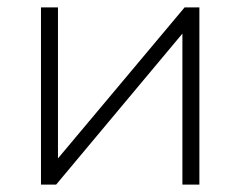

<svg xmlns="http://www.w3.org/2000/svg" viewBox="-20 -500 651 520"><path d="M91 -480H137V-71L480 -480H520V0H474V-409L132 0H91Z"/></svg>

Font: Montserrat Ace
Style: Light
Weight: 300
Designer: Julieta Ulanovsky
Foundry: Julieta Ulanovsky
Version: Version 1